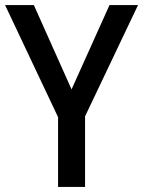

<svg xmlns="http://www.w3.org/2000/svg" viewBox="-20 -734 562 754"><path d="M261 -383 410 -714H522L314 -277V0H208V-274L0 -714H113Z"/></svg>

Font: Noto Sans Lao UI SemCond Med
Style: Regular
Weight: 500
Width: 4
Designer: Monotype Design Team
Foundry: Monotype Imaging Inc.
Version: Version 2.000; ttfautohint (v1.8.4.7-5d5b)